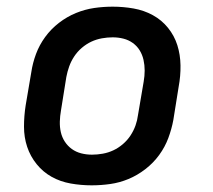

<svg xmlns="http://www.w3.org/2000/svg" viewBox="-20 -548 640 576"><path d="M255 8Q223 8 192 2.5Q161 -3 135 -17.5Q109 -32 90 -55.5Q71 -79 61.5 -107.5Q52 -136 52 -168Q52 -200 57 -232L74 -332Q78 -359 88 -386Q98 -413 115.5 -437Q133 -461 157 -479.5Q181 -498 208 -509Q235 -520 262.5 -524Q290 -528 318 -528Q350 -528 381 -522.5Q412 -517 438.5 -502.5Q465 -488 484 -464.5Q503 -441 512 -412.5Q521 -384 521.5 -352Q522 -320 516 -288L500 -188Q495 -161 485 -134Q475 -107 457.5 -83Q440 -59 416 -40.5Q392 -22 365.5 -11Q339 0 311 4Q283 8 255 8ZM256 -84Q272 -84 288.5 -87Q305 -90 320 -97Q335 -104 348.5 -115.5Q362 -127 371.5 -141.5Q381 -156 386.5 -171.5Q392 -187 394 -203L411 -303Q414 -320 414 -336.5Q414 -353 410.5 -368.5Q407 -384 399 -397Q391 -410 378.5 -419Q366 -428 350.5 -432Q335 -436 318 -436Q302 -436 285.5 -433Q269 -430 254 -423Q239 -416 225.5 -404.5Q212 -393 202.5 -378.5Q193 -364 187.5 -348.5Q182 -333 179 -317L163 -217Q160 -200 159.5 -183.5Q159 -167 162.5 -151.5Q166 -136 174.5 -123Q183 -110 195.5 -101Q208 -92 223.5 -88Q239 -84 256 -84Z"/></svg>

Font: Iosevka Semibold Extended
Style: Italic
Weight: 600
Width: 7
Italic angle: -9°
Monospace: yes
Designer: Belleve Invis
Foundry: Belleve Invis
Version: Version 32.5.0; ttfautohint (v1.8.4)